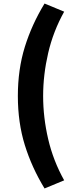

<svg xmlns="http://www.w3.org/2000/svg" viewBox="-20 -861 440 1086"><path d="M232 205Q160 87 120.5 -40Q81 -167 81 -318Q81 -469 120.5 -596Q160 -723 232 -841L343 -795Q281 -684 252.5 -561Q224 -438 224 -318Q224 -197 252.5 -74.5Q281 48 343 159Z"/></svg>

Font: Noto Sans TC Thin Black
Style: Regular
Weight: 900
Version: Version 2.004-H2;hotconv 1.0.118;makeotfexe 2.5.65603